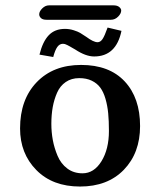

<svg xmlns="http://www.w3.org/2000/svg" viewBox="-20 -680 544 710"><path d="M54.2 -205.1Q54.2 -312 115.7 -376Q177.2 -439.9 279.8 -439.9Q384.3 -439.9 441.2 -378.9Q498 -317.9 498 -213.9Q498 -114.3 438 -52.2Q377.9 9.8 275.9 9.8Q174.3 9.8 114.3 -51.3Q54.2 -112.3 54.2 -205.1ZM272.9 -391.1Q244.1 -391.1 223.1 -376.7Q202.1 -362.3 191.2 -337.4Q180.2 -312.5 175 -283.9Q169.9 -255.4 169.9 -222.2Q169.9 -191.4 175.3 -162.1Q180.7 -132.8 192.9 -103.8Q205.1 -74.7 228.8 -56.9Q252.4 -39.1 285.2 -39.1Q327.6 -39.1 355.2 -83.7Q382.8 -128.4 382.8 -195.8Q382.8 -232.9 380.1 -261Q377.4 -289.1 370.1 -314.5Q362.8 -339.8 350.8 -356Q338.9 -372.1 319.3 -381.6Q299.8 -391.1 272.9 -391.1ZM340.8 -523.9Q351.1 -523.9 358.9 -535.2Q366.7 -546.4 377.9 -578.1L429.2 -565.9Q409.7 -471.2 328.1 -471.2Q296.9 -471.2 257.8 -497.1Q254.9 -498.5 248 -502.7Q241.2 -506.8 237.5 -508.8Q233.9 -510.7 228.8 -513.4Q223.6 -516.1 220 -517.1Q216.3 -518.1 212.9 -518.1Q200.2 -518.1 191.9 -506.3Q183.6 -494.6 176.8 -469.2L126 -478Q137.7 -525.9 160.2 -549.6Q182.6 -573.2 220.2 -573.2Q236.8 -573.2 252.7 -568.1Q268.6 -563 276.4 -558.3Q284.2 -553.7 298.8 -543.9Q325.7 -523.9 340.8 -523.9ZM390.1 -606.9H151.9Q138.2 -606.9 131.6 -613Q125 -619.1 125 -627Q125 -637.7 136.2 -648.9Q147.5 -660.2 161.1 -660.2H399.9Q413.6 -660.2 420.9 -654.1Q428.2 -647.9 428.2 -641.1Q428.2 -629.9 416.7 -618.4Q405.3 -606.9 390.1 -606.9Z"/></svg>

Font: Linear Smooth
Style: Bold
Weight: 700
Designer: Philipp H. Poll, Flanker
Foundry: Philipp H. Poll, reworked by Flanker
Version: Version 1.061 | FøM Fix